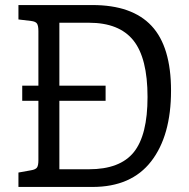

<svg xmlns="http://www.w3.org/2000/svg" viewBox="-20 -740 748 760"><path d="M657 -381Q657 -203 578.5 -101.5Q500 0 346 0H53V-57L103 -66Q121 -69 126.5 -77Q132 -85 132 -106V-341H68V-401H132V-617Q132 -638 126.5 -646.5Q121 -655 103 -657L53 -663V-720H346Q503 -720 580 -637.5Q657 -555 657 -381ZM564 -356Q564 -510 508 -580Q452 -650 332 -650H215V-401H398V-341H215V-70H332Q455 -70 509.5 -137.5Q564 -205 564 -356Z"/></svg>

Font: Enriqueta
Style: Regular
Weight: 400
Designer: Viviana Monsalve, Gustavo Ibarra
Foundry: 72Puntos
Version: Version 2.000